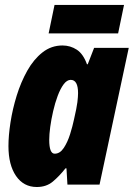

<svg xmlns="http://www.w3.org/2000/svg" viewBox="-20 -747 541 777"><path d="M128.9 9.8Q75.7 9.8 44.9 -34.9Q14.2 -79.6 14.2 -155.8Q14.2 -198.2 22.5 -252Q30.8 -305.7 47.6 -360.1Q64.5 -414.6 90.3 -460.7Q116.2 -506.8 151.9 -534.9Q187.5 -563 232.9 -563Q264.6 -563 290.8 -545.9Q316.9 -528.8 332 -486.8H335L360.8 -553.2H501L382.8 0H252.9L249 -65.9H245.1Q219.7 -33.7 193.6 -12Q167.5 9.8 128.9 9.8ZM201.2 -125Q222.7 -125 238 -148.2Q253.4 -171.4 263.7 -204.1Q273.9 -236.8 279.8 -265.1Q290.5 -311.5 293.2 -333.7Q295.9 -356 295.9 -370.1Q295.9 -423.8 266.1 -423.8Q251 -423.8 237.5 -405.8Q224.1 -387.7 213.4 -358.9Q202.6 -330.1 195.1 -297.1Q187.5 -264.2 183.3 -233.4Q179.2 -202.6 179.2 -181.2Q179.2 -125 201.2 -125ZM176.8 -611.8 200.7 -727.1H481.9L458 -611.8Z"/></svg>

Font: Open Sans Condensed ExtraBold
Style: Italic
Weight: 800
Width: 3
Italic angle: -12°
Designer: Monotype Design Team
Foundry: Monotype Imaging Inc.
Version: Version 3.003; ttfautohint (v1.8.4)